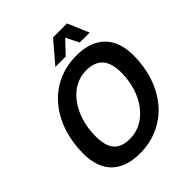

<svg xmlns="http://www.w3.org/2000/svg" viewBox="-248 -1073 1246 1246"><g transform="rotate(-45 375.0 -450.0)"><path d="M322 -770H417L501 -859L546 -770H637L575 -916H447ZM313 16C573 16 734 -196 734 -464C734 -634 639 -726 471 -726C210 -726 52 -512 52 -244C52 -73 146 16 313 16ZM336 -97C234 -97 188 -148 188 -267C188 -460 298 -613 446 -613C548 -613 599 -560 599 -441C599 -248 484 -97 336 -97Z"/></g></svg>

Font: Geist SemiBold
Style: Italic
Weight: 600
Italic angle: -12°
Designer: Basement.studio, Andrés Briganti, Mateo Zaragoza
Foundry: Basement.studio, Vercel, Andrés Briganti, Guido Ferreyra, Mateo Zaragoza
Version: Version 1.500